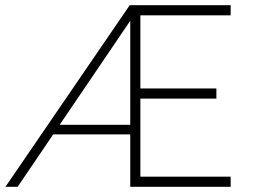

<svg xmlns="http://www.w3.org/2000/svg" viewBox="-20 -720 976 740"><path d="M1 0 480 -700H869V-661H521V-379H814V-340H521V-39H869V0H482V-202H185L48 0ZM482 -239V-640L210 -239Z"/></svg>

Font: Readex Pro Light
Style: Regular
Weight: 300
Designer: Bonnie Shaver-Troup, Thomas Jockin
Foundry: Lexend
Version: Version 1.200; ttfautohint (v1.8.3)